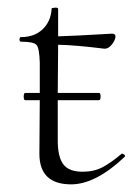

<svg xmlns="http://www.w3.org/2000/svg" viewBox="-20 -470 351 502"><path d="M298 -68Q299 -69 302 -67.5Q305 -66 306.5 -64Q308 -62 306 -60Q230 12 166 12Q83 12 83 -68L84 -208H46Q42 -208 42 -217.5Q42 -227 46 -227H84V-306Q83 -344 75.5 -352.5Q68 -361 35 -361Q31 -361 31 -367Q31 -373 35 -373Q70 -373 91.5 -393.5Q113 -414 115 -447Q114 -449 118 -449Q130 -452 132 -447V-375Q171 -376 273 -382Q282 -382 282 -374Q281 -364 271.5 -352.5Q262 -341 250 -343Q178 -352 132 -353L131 -227H239Q243 -227 243 -217.5Q243 -208 239 -208H131V-102Q131 -60 145.5 -40.5Q160 -21 196 -21Q226 -21 248.5 -33Q271 -45 298 -68Z"/></svg>

Font: Cormorant Upright Light
Style: Regular
Weight: 300
Designer: Christian Thalmann (Catharsis Fonts)
Foundry: Catharsis Fonts
Version: Version 3.302;PS 003.302;hotconv 1.0.88;makeotf.lib2.5.64775